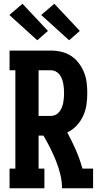

<svg xmlns="http://www.w3.org/2000/svg" viewBox="-20 -1005 540 1025"><path d="M31 0V-105H62V-630H31V-735H252Q280 -735 308 -728.5Q336 -722 359.5 -706.5Q383 -691 400.5 -668Q418 -645 428.5 -619Q439 -593 442.5 -564.5Q446 -536 446 -508Q446 -477 441.5 -446Q437 -415 424 -386.5Q411 -358 389 -334.5Q367 -311 339 -298Q364 -252 385 -204Q406 -156 420 -105H477V0H311Q311 -38 302 -74.5Q293 -111 279 -146Q265 -181 248 -215Q231 -249 212 -281H186V-105H217V0ZM186 -386H252Q265 -386 277 -392Q289 -398 297 -408.5Q305 -419 310 -431Q315 -443 317.5 -456Q320 -469 321 -482Q322 -495 322 -508Q322 -521 321 -534Q320 -547 317.5 -560Q315 -573 310 -585.5Q305 -598 297 -608Q289 -618 277 -624Q265 -630 252 -630H186ZM349 -790 200 -925 270 -985 406 -840ZM179 -790 30 -925 100 -985 236 -840Z"/></svg>

Font: Iosevka Curly Slab Extrabold
Style: Regular
Weight: 800
Monospace: yes
Designer: Belleve Invis
Foundry: Belleve Invis
Version: Version 22.1.2; ttfautohint (v1.8.4)